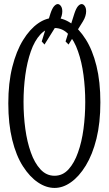

<svg xmlns="http://www.w3.org/2000/svg" viewBox="-20 -922 536 948"><path d="M365.2 -169.4Q383.8 -221.2 392.3 -285.6Q400.9 -350.1 400.9 -418.5Q400.9 -486.8 392.3 -551.3Q383.8 -615.7 365.2 -668.5Q347.2 -721.2 318.4 -752.4Q289.6 -783.7 249.3 -783.7Q209 -783.7 179.7 -752.2Q150.4 -720.7 132.3 -668.5Q113.8 -615.7 105 -551.3Q96.2 -486.8 96.2 -418.5Q96.2 -350.1 105 -285.6Q113.8 -221.2 132.3 -169.4Q150.4 -117.7 179.7 -85.9Q209 -54.2 249.3 -54.2Q289.6 -54.2 318.4 -85.9Q347.2 -117.7 365.2 -169.4ZM168 -21Q127.4 -47.9 93.5 -100.6Q59.6 -153.3 40.3 -231.9Q21 -310.5 21 -411.9Q21 -513.2 40.8 -591.6Q60.5 -669.9 93.8 -723.9Q127 -777.8 167.5 -806.2Q207 -834 249 -834Q291 -834 330.1 -807.6Q369.6 -780.8 403.3 -727.8Q437 -674.8 456.3 -596.7Q475.6 -518.6 475.6 -417Q475.6 -315.4 456.3 -237.3Q437 -159.2 403.6 -104.5Q370.1 -49.8 330.1 -22Q291 5.9 249.5 5.9Q208 5.9 168 -21ZM405.3 -865.7Q405.3 -855.5 401.6 -842.8Q397.9 -830.1 389.2 -815.9Q389.2 -815.9 318.4 -702.1L303.7 -717.3L347.2 -855Q356 -881.3 365.2 -891.6Q374.5 -901.9 383.1 -901.9Q391.6 -901.9 398.4 -892.3Q405.3 -882.8 405.3 -865.7ZM287.6 -865.7Q287.6 -855.5 284.2 -842.8Q280.8 -830.1 271 -816.4Q271 -816.4 199.7 -702.1L186 -717.3L229 -855Q237.8 -881.3 247.3 -891.6Q256.8 -901.9 265.1 -901.9Q273.4 -901.9 280.5 -892.3Q287.6 -882.8 287.6 -865.7Z"/></svg>

Font: Scarab Serif
Style: Light
Weight: 300
Designer: John Roberts
Foundry: Scarab
Version: 1.0